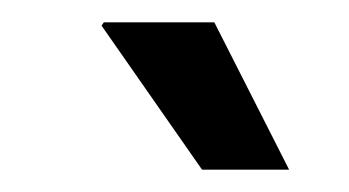

<svg xmlns="http://www.w3.org/2000/svg" viewBox="-20 -743 313 172"><path d="M71 -720 73 -723H172L239 -591H161Z"/></svg>

Font: Archivo Narrow Medium
Style: Italic
Weight: 500
Italic angle: -8°
Designer: Hector Gatti
Foundry: Omnibus-Type
Version: Version 2.001